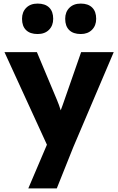

<svg xmlns="http://www.w3.org/2000/svg" viewBox="-20 -822 660 1072"><path d="M138 230 242 -14 5 -531H186L298 -264Q310 -236 319 -206Q323 -216 327 -227.5Q331 -239 335 -250L433 -531H615L389 0L297 230ZM431 -632Q389 -632 366.5 -654Q344 -676 344 -717Q344 -755 367.5 -778.5Q391 -802 431 -802Q472 -802 494.5 -780Q517 -758 517 -717Q517 -679 493.5 -655.5Q470 -632 431 -632ZM190 -632Q148 -632 125.5 -654Q103 -676 103 -717Q103 -755 126.5 -778.5Q150 -802 190 -802Q232 -802 254.5 -780Q277 -758 277 -717Q277 -679 253.5 -655.5Q230 -632 190 -632Z"/></svg>

Font: Lexend Deca
Style: Bold
Weight: 700
Designer: Bonnie Shaver-Troup, Thomas Jockin
Foundry: Lexend
Version: Version 1.008; ttfautohint (v1.8.4.7-5d5b)